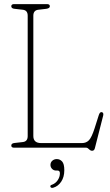

<svg xmlns="http://www.w3.org/2000/svg" viewBox="-20 -720 534 936"><path d="M205.5 -677 166.5 -672.5Q142.5 -669.5 142.5 -643.5V-57Q142.5 -22.5 180.5 -22.5H379.5Q400.5 -22.5 413.8 -36.5Q427 -50.5 441 -94L461.5 -158.5Q466.5 -174.5 475.5 -173.5Q486.5 -171.5 483 -156.5L442.5 2.5Q439.5 15 429 15Q421 15 414 7.5Q407 0 400 0H49Q35 0 35 -10.5Q35 -21.5 51.5 -23L91 -27.5Q115 -30 115 -56.5V-643.5Q115 -670 91 -672.5L51.5 -677Q35 -678.5 35 -689.5Q35 -700 49 -700H209Q223 -700 223 -689.5Q223 -679.5 205.5 -677ZM254 111.5Q241.5 111.5 233.8 103.2Q226 95 226 84Q226 71.5 235 63.5Q244 55.5 257 55.5Q272 55.5 282.8 67.2Q293.5 79 293.5 109.5Q293.5 143 278.5 165.5Q263.5 188 240 195Q230 198 226 191.5Q223 183 233.5 180.5Q251 174 261.5 158.2Q272 142.5 272 125Q272 111.5 261 111.5Z"/></svg>

Font: Fraunces 144pt SuperSoft Thin
Style: Regular
Weight: 100
Version: Version 1.000;[0bf87f6ff]